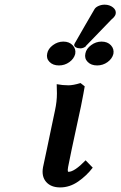

<svg xmlns="http://www.w3.org/2000/svg" viewBox="-20 -798 521 830"><path d="M328.1 -439 346.2 -424.8Q342.8 -402.8 330.1 -338.9Q326.7 -322.3 306.9 -231.4Q287.1 -140.6 277.8 -92.8Q273.4 -72.8 272.9 -64.2Q272.5 -55.7 275.9 -55.2Q301.8 -55.2 350.1 -105L380.9 -73.2Q354.5 -38.6 317.9 -13.2Q281.2 12.2 240.2 12.2Q200.2 12.2 179.4 -11.7Q158.7 -35.6 166 -75.2Q173.8 -110.8 182.4 -152.1Q190.9 -193.4 201.4 -243.2Q211.9 -293 217.8 -320.8Q226.1 -359.4 226.1 -394Q226.1 -400.4 225.6 -415Q225.1 -429.7 225.1 -434.1Q250.5 -429.2 275.9 -429.2Q296.4 -429.2 328.1 -439ZM432.1 -777.8Q453.6 -777.8 468.5 -765.9Q483.4 -753.9 480 -737.8Q478.5 -729 465.8 -716.8V-717.8Q446.8 -698.2 408.4 -658.4Q370.1 -618.7 351.1 -599.1H352.1Q349.1 -595.2 341.8 -592Q334.5 -588.9 328.1 -588.9Q315.4 -588.9 307.6 -593.5Q299.8 -598.1 300.8 -605Q302.7 -611.3 308.1 -619.1Q320.8 -642.1 347.9 -688.5Q375 -734.9 388.2 -757.8Q393.1 -766.6 405.8 -772.2Q418.5 -777.8 432.1 -777.8ZM184.1 -566.9Q188 -587.4 208.7 -602.8Q229.5 -618.2 253.9 -618.2Q279.3 -618.2 294.2 -602.3Q309.1 -586.4 305.2 -564.9Q299.8 -543.9 279.8 -529.5Q259.8 -515.1 234.9 -515.1Q209 -515.1 194.1 -530.3Q179.2 -545.4 184.1 -566.9ZM349.1 -566.9Q353 -587.4 373.8 -602.8Q394.5 -618.2 418.9 -618.2Q444.8 -618.2 459.5 -602.3Q474.1 -586.4 470.2 -564.9Q464.8 -543.9 444.8 -529.5Q424.8 -515.1 399.9 -515.1Q374 -515.1 359.1 -530.3Q344.2 -545.4 349.1 -566.9Z"/></svg>

Font: Linear Smooth
Style: Bold Italic
Weight: 700
Designer: Philipp H. Poll, Flanker
Foundry: Philipp H. Poll, reworked by Flanker
Version: Version 1.061 | FøM Fix